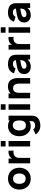

<svg xmlns="http://www.w3.org/2000/svg" viewBox="1868 -2642 1030 4805"><g transform="rotate(-90 2382.5 -240.0)"><path d="M313 15C475 15 587 -102 587 -270C587 -437 476 -555 313 -555C153 -555 40 -439 40 -270C40 -103 150 15 313 15ZM313 -112C228 -112 184 -173 184 -270C184 -364 224 -428 313 -428C399 -428 443 -366 443 -270C443 -177 400 -112 313 -112Z M834 0V-276C834 -338 860 -382 908 -404C940 -419 984 -422 1014 -413V-540C965 -546 914 -538 875 -514C850 -499.5 831 -478 817 -453V-540H697V0Z M1255 -615V-735H1119V-615ZM1255 0V-540H1119V0Z M1624 15C1675 15 1718 2.5 1753 -19.5V35C1755 95 1698 126 1637 126C1599 126 1564 109 1547 77L1421 138C1462 208 1544 255 1636 255C1755 255 1855 209 1881 110C1887 87 1889 64 1889 37V-540H1770V-510C1733.5 -538.5 1687 -555 1631 -555C1476 -555 1375 -435 1375 -270C1375 -108 1475 15 1624 15ZM1646 -106C1558 -106 1519 -179 1519 -270C1519 -360 1560 -434 1651 -434C1736 -434 1770 -368 1770 -270C1770 -172 1737 -106 1646 -106Z M2175 -615V-735H2039V-615ZM2175 0V-540H2039V0Z M2462 0V-274C2462 -408 2530 -428 2577 -428C2693 -428 2693 -304 2693 -255V0H2831V-303C2831 -348 2831 -556 2620 -556C2542.5 -556 2484 -528 2445 -484.5V-540H2324V0Z M3111 15C3194 15 3247 -9 3295 -66V0H3414V-330C3414 -379 3413 -417 3392 -457C3354 -529 3276 -555 3181 -555C3051 -555 2977 -493 2950 -404L3073 -365C3090 -414 3141 -431 3181 -431C3245 -431 3274.5 -408 3280 -357.5C3178.5 -342.5 3101 -331 3049 -312C2962 -280 2931 -224 2931 -149C2931 -59 2995 15 3111 15ZM3140 -92C3093 -92 3064 -114 3064 -151C3064 -178 3080 -197 3120 -213C3151 -224.5 3188 -232 3279 -247.5C3278.5 -221.5 3276.5 -187.5 3265 -164C3254 -141 3215 -92 3140 -92Z M3681 0V-276C3681 -338 3707 -382 3755 -404C3787 -419 3831 -422 3861 -413V-540C3812 -546 3761 -538 3722 -514C3697 -499.5 3678 -478 3664 -453V-540H3544V0Z M4102 -615V-735H3966V-615ZM4102 0V-540H3966V0Z M4402 15C4485 15 4538 -9 4586 -66V0H4705V-330C4705 -379 4704 -417 4683 -457C4645 -529 4567 -555 4472 -555C4342 -555 4268 -493 4241 -404L4364 -365C4381 -414 4432 -431 4472 -431C4536 -431 4565.5 -408 4571 -357.5C4469.5 -342.5 4392 -331 4340 -312C4253 -280 4222 -224 4222 -149C4222 -59 4286 15 4402 15ZM4431 -92C4384 -92 4355 -114 4355 -151C4355 -178 4371 -197 4411 -213C4442 -224.5 4479 -232 4570 -247.5C4569.5 -221.5 4567.5 -187.5 4556 -164C4545 -141 4506 -92 4431 -92Z"/></g></svg>

Font: Manrope ExtraBold
Style: Regular
Weight: 800
Designer: Mikhail Sharanda
Foundry: Mikhail Sharanda
Version: Version 4.505